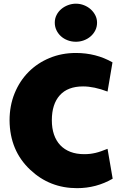

<svg xmlns="http://www.w3.org/2000/svg" viewBox="-20 -984 644 1020"><path d="M271 -863.8Q271 -885.7 280.5 -904.3Q290 -922.9 305.7 -936Q321.3 -949.2 341.6 -956.8Q361.8 -964.4 383.3 -964.4Q405.8 -964.4 426.3 -956.3Q446.8 -948.2 462.2 -934.3Q477.5 -920.4 486.6 -902.3Q495.6 -884.3 495.6 -863.8Q495.6 -840.8 486.1 -822.3Q476.6 -803.7 460.9 -790.3Q445.3 -776.9 425 -769.5Q404.8 -762.2 383.3 -762.2Q359.9 -762.2 339.4 -770Q318.8 -777.8 303.7 -791.5Q288.6 -805.2 279.8 -823.7Q271 -842.3 271 -863.8ZM427.2 -165Q444.3 -165 459 -166.7Q473.6 -168.5 488 -171.9Q502.4 -175.3 517.6 -180.7Q532.7 -186 551.3 -193.4L578.6 -34.7Q491.7 15.6 389.2 15.6Q244.1 15.6 140.6 -82Q32.2 -183.6 30.8 -344.2Q30.8 -422.4 57.6 -488.3Q84.5 -554.2 131.8 -601.8Q179.2 -649.4 243.7 -676Q308.1 -702.6 383.3 -702.6Q490.2 -702.6 577.6 -652.8L551.3 -497.6Q479.5 -524.9 421.4 -524.9Q339.8 -524.9 297.6 -477.8Q255.4 -430.7 255.4 -345.2Q255.4 -302.7 266.8 -269.3Q278.3 -235.8 300.3 -212.6Q322.3 -189.5 354.2 -177.2Q386.2 -165 427.2 -165Z"/></svg>

Font: Paytone One
Style: Regular
Weight: 400
Designer: vernon adams
Foundry: vernon adams
Version: 1.000